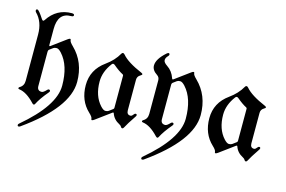

<svg xmlns="http://www.w3.org/2000/svg" viewBox="-109 -958 2086 1402"><g transform="rotate(15 934.0 -257.0)"><path d="M17.1 -658.7Q17.1 -668 27.3 -668Q38.6 -668 77.6 -607.9Q83 -599.6 88.1 -599.6Q93.3 -599.6 97.7 -606.9Q163.1 -707 277.3 -707Q295.9 -707 295.9 -696Q295.9 -685.1 277.3 -685.1Q178.2 -685.1 178.2 -561V-440.9Q178.2 -432.6 181.4 -432.6Q184.6 -432.6 188 -435.1L295.9 -514.6Q307.1 -522.9 313.2 -522.9Q319.3 -522.9 319.3 -514.2Q319.3 -501.5 346.2 -475.6Q444.3 -380.4 444.3 -231.4Q444.3 -36.6 127.4 188.5Q122.1 192.9 114.3 192.9Q106.4 192.9 106.4 182.6Q106.4 177.2 112.8 171.9Q345.7 -24.9 345.7 -177Q345.7 -329.1 272.9 -408.7Q251.5 -432.1 236.1 -432.1Q220.7 -432.1 211.9 -425.8L186 -406.7Q178.2 -400.9 178.2 -390.1V-129.9Q178.2 -94.7 211.9 -94.7Q224.6 -94.7 247.1 -118.7Q253.4 -125.5 258.3 -125.5Q269.5 -125.5 269.5 -115.2Q269.5 -110.8 263.7 -104Q212.9 -44.4 189 2.9Q185.5 9.8 180.2 9.8Q174.8 9.8 168.5 2.9Q106 -64 49.8 -70.8Q41.5 -71.8 41.5 -77.6Q41.5 -83.5 46.9 -86.4Q79.1 -104 79.1 -142.6V-492.2Q79.1 -588.9 22.5 -645.5Q17.1 -650.9 17.1 -658.7Z M610.4 -415Q670.4 -458 702.6 -515.1Q707 -522.9 713.6 -522.9Q720.2 -522.9 727.1 -514.6Q767.6 -466.3 879.4 -418.5Q889.6 -414.1 889.6 -408.9Q889.6 -403.8 877.4 -397Q855 -384.3 855 -358.4V-128.4Q855 -94.7 883.3 -94.7Q893.1 -94.7 901.4 -106.4Q909.7 -118.2 918 -118.2Q926.8 -118.2 926.8 -108.4Q926.8 -104 918.9 -93.3Q878.9 -34.7 860.4 1Q856 9.8 848.9 9.8Q841.8 9.8 837.9 1.5Q834 -6.8 822.3 -12.7Q776.4 -36.1 761.7 -80.1Q760.3 -84.5 757.3 -84.5Q754.4 -84.5 750.5 -81.5L637.7 1.5Q626.5 9.8 620.4 9.8Q614.3 9.8 614.3 1Q614.3 -12.7 587.4 -37.6Q510.7 -109.4 510.7 -226.6Q510.7 -343.8 610.4 -415ZM601.6 -277.8Q601.6 -168.9 660.6 -104.5Q682.1 -81.1 697.3 -81.1Q712.4 -81.1 721.7 -87.9L750.5 -109.4Q755.9 -113.3 755.9 -119.6V-363.3Q755.9 -369.1 750 -372.1Q718.3 -388.2 677.2 -422.9Q670.9 -428.2 665 -428.2Q659.2 -428.2 654.3 -421.9Q601.6 -352.5 601.6 -277.8Z M954.6 -493.7Q954.6 -542.5 1021 -601.1Q1029.3 -608.4 1034.7 -608.4Q1043.5 -608.4 1043.5 -598.6Q1043.5 -592.8 1037.1 -586.4Q1020 -569.3 1020 -551.8Q1020 -534.2 1048.3 -515.6Q1089.8 -488.3 1106.9 -437.5Q1109.4 -430.2 1112.3 -430.2Q1115.2 -430.2 1118.7 -432.6L1230 -514.6Q1241.2 -522.9 1247.3 -522.9Q1253.4 -522.9 1253.4 -514.2Q1253.4 -501.5 1280.3 -475.6Q1378.4 -380.4 1378.4 -231.4Q1378.4 -36.6 1061.5 188.5Q1056.2 192.9 1048.3 192.9Q1040.5 192.9 1040.5 182.6Q1040.5 177.2 1046.9 171.9Q1279.8 -24.9 1279.8 -177Q1279.8 -329.1 1207 -408.7Q1185.5 -432.1 1170.2 -432.1Q1154.8 -432.1 1146 -425.8L1120.1 -406.7Q1112.3 -400.9 1112.3 -390.1V-129.9Q1112.3 -94.7 1146 -94.7Q1158.7 -94.7 1181.2 -118.7Q1187.5 -125.5 1192.4 -125.5Q1203.6 -125.5 1203.6 -115.2Q1203.6 -110.8 1197.8 -104Q1147 -44.4 1123 2.9Q1119.6 9.8 1114.3 9.8Q1108.9 9.8 1102.5 2.9Q1040 -64 983.9 -70.8Q975.6 -71.8 975.6 -77.6Q975.6 -83.5 981 -86.4Q1013.2 -104 1013.2 -142.6V-396Q1013.2 -419.9 994.6 -432.1Q954.6 -458 954.6 -493.7Z M1544.4 -415Q1604.5 -458 1636.7 -515.1Q1641.1 -522.9 1647.7 -522.9Q1654.3 -522.9 1661.1 -514.6Q1701.7 -466.3 1813.5 -418.5Q1823.7 -414.1 1823.7 -408.9Q1823.7 -403.8 1811.5 -397Q1789.1 -384.3 1789.1 -358.4V-128.4Q1789.1 -94.7 1817.4 -94.7Q1827.1 -94.7 1835.4 -106.4Q1843.8 -118.2 1852.1 -118.2Q1860.8 -118.2 1860.8 -108.4Q1860.8 -104 1853 -93.3Q1813 -34.7 1794.4 1Q1790 9.8 1783 9.8Q1775.9 9.8 1772 1.5Q1768.1 -6.8 1756.3 -12.7Q1710.4 -36.1 1695.8 -80.1Q1694.3 -84.5 1691.4 -84.5Q1688.5 -84.5 1684.6 -81.5L1571.8 1.5Q1560.5 9.8 1554.4 9.8Q1548.3 9.8 1548.3 1Q1548.3 -12.7 1521.5 -37.6Q1444.8 -109.4 1444.8 -226.6Q1444.8 -343.8 1544.4 -415ZM1535.6 -277.8Q1535.6 -168.9 1594.7 -104.5Q1616.2 -81.1 1631.3 -81.1Q1646.5 -81.1 1655.8 -87.9L1684.6 -109.4Q1689.9 -113.3 1689.9 -119.6V-363.3Q1689.9 -369.1 1684.1 -372.1Q1652.3 -388.2 1611.3 -422.9Q1605 -428.2 1599.1 -428.2Q1593.3 -428.2 1588.4 -421.9Q1535.6 -352.5 1535.6 -277.8Z"/></g></svg>

Font: UnifrakturMaguntia16
Style: Book
Weight: 400
Designer: j. 'mach' wust, Gerrit Ansmann, Georg Duffner, based on a font by Peter Wiegel, original typeface by Carl Albert Fahrenw
Version: Version 2017-03-19